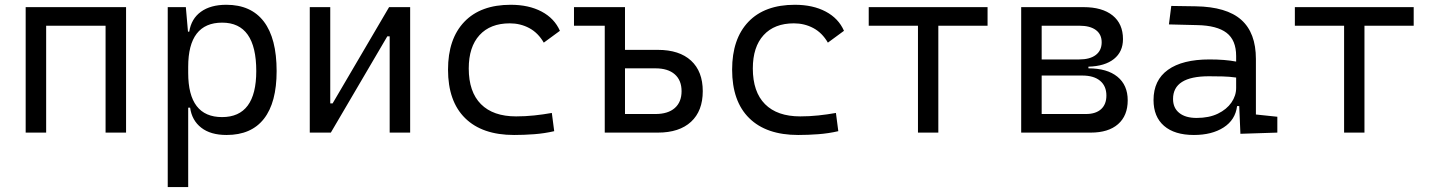

<svg xmlns="http://www.w3.org/2000/svg" viewBox="-20 -547 5899 792"><path d="M415.5 0V-440.9H170.4V0H85.9V-517.6H500V0Z M671.9 224.6V-517.6H746.6L755.4 -416.5H760.7Q769 -469.7 808.8 -498.5Q848.6 -527.3 913.6 -527.3Q1015.6 -527.3 1068.4 -458Q1121.1 -388.7 1121.1 -253.9Q1121.1 -124 1068.8 -57.1Q1016.6 9.8 914.6 9.8Q848.6 9.8 810.1 -20.3Q771.5 -50.3 764.2 -103H756.3V224.6ZM756.3 -246.1Q756.3 -64 896 -64Q1037.1 -64 1037.1 -253.9Q1037.1 -453.6 896.5 -453.6Q756.3 -453.6 756.3 -271.5Z M1257.8 0V-517.6H1342.3V-120.6H1352.1L1585 -517.6H1671.9V0H1587.4V-397H1577.6L1344.7 0Z M2100.6 9.8Q1969.2 9.8 1898.7 -59.6Q1828.1 -128.9 1828.1 -259.8Q1828.1 -386.7 1895.3 -457Q1962.4 -527.3 2086.9 -527.3Q2161.1 -527.3 2214.1 -499.3Q2267.1 -471.2 2289.6 -419.9L2223.1 -371.1Q2199.7 -411.6 2163.1 -431.2Q2126.5 -450.7 2083 -450.7Q2002.4 -450.7 1958 -402.1Q1913.6 -353.5 1913.6 -264.6Q1913.6 -168 1963.9 -117.4Q2014.2 -66.9 2108.9 -66.9Q2146.5 -66.9 2183.6 -70.8Q2220.7 -74.7 2256.3 -81.1L2266.1 -5.9Q2226.1 3.4 2183.6 6.6Q2141.1 9.8 2100.6 9.8Z M2474.6 0V-440.9H2347.7V-517.6H2558.1V-341.3H2693.8Q2782.2 -341.3 2830.6 -296.9Q2878.9 -252.4 2878.9 -170.9Q2878.9 -89.4 2830.6 -44.7Q2782.2 0 2693.8 0ZM2558.1 -76.7H2683.6Q2735.4 -76.7 2763.4 -101.3Q2791.5 -126 2791.5 -170.9Q2791.5 -215.8 2763.4 -240.5Q2735.4 -265.1 2683.6 -265.1H2558.1Z M3272.5 9.8Q3141.1 9.8 3070.6 -59.6Q3000 -128.9 3000 -259.8Q3000 -386.7 3067.1 -457Q3134.3 -527.3 3258.8 -527.3Q3333 -527.3 3386 -499.3Q3439 -471.2 3461.4 -419.9L3395 -371.1Q3371.6 -411.6 3335 -431.2Q3298.3 -450.7 3254.9 -450.7Q3174.3 -450.7 3129.9 -402.1Q3085.4 -353.5 3085.4 -264.6Q3085.4 -168 3135.7 -117.4Q3186 -66.9 3280.8 -66.9Q3318.4 -66.9 3355.5 -70.8Q3392.6 -74.7 3428.2 -81.1L3438 -5.9Q3397.9 3.4 3355.5 6.6Q3313 9.8 3272.5 9.8Z M3766.6 0V-440.9H3563.5V-517.6H4053.7V-440.9H3850.6V0Z M4192.4 0V-517.6H4449.2Q4526.9 -517.6 4569.6 -483.2Q4612.3 -448.7 4612.3 -385.7Q4612.3 -333.5 4575 -303.7Q4537.6 -273.9 4469.7 -272V-265.1Q4546.9 -265.1 4589.4 -230.5Q4631.8 -195.8 4631.8 -133.3Q4631.8 -69.8 4592 -34.9Q4552.2 0 4479.5 0ZM4276.9 -76.7H4459.5Q4500 -76.7 4522 -96.7Q4543.9 -116.7 4543.9 -152.8Q4543.9 -191.9 4518.1 -213.6Q4492.2 -235.4 4444.3 -235.4H4276.9ZM4276.9 -301.8H4431.6Q4476.1 -301.8 4500.2 -320.3Q4524.4 -338.9 4524.4 -372.6Q4524.4 -405.3 4500.5 -423.1Q4476.6 -440.9 4433.1 -440.9H4276.9Z M5096.7 4.9 5091.8 -109.4H5083Q5075.7 -52.2 5027.3 -21.2Q4979 9.8 4904.8 9.8Q4825.2 9.8 4781.7 -27.8Q4738.3 -65.4 4738.3 -134.3Q4738.3 -216.3 4797.9 -259Q4857.4 -301.8 4969.2 -301.8Q5033.2 -301.8 5079.1 -293V-315.9Q5079.1 -381.3 5039.6 -411.6Q5000 -441.9 4918.5 -443.4L4801.8 -446.3L4811.5 -522.5L4912.1 -521Q5039.6 -519 5100.1 -465.3Q5160.6 -411.6 5160.6 -303.7V-74.7L5249 -65.4V0ZM5079.1 -227.1Q5052.2 -231 5023.7 -231.7Q4995.1 -232.4 4966.8 -232.4Q4818.8 -232.4 4818.8 -138.7Q4818.8 -101.6 4844.5 -81.1Q4870.1 -60.5 4916 -60.5Q4967.3 -60.5 5003.7 -78.1Q5040 -95.7 5059.6 -124Q5079.1 -152.3 5079.1 -184.1Z M5524.4 0V-440.9H5321.3V-517.6H5811.5V-440.9H5608.4V0Z"/></svg>

Font: Cascadia Code PL SemiLight
Style: Regular
Weight: 350
Monospace: yes
Designer: Aaron Bell
Foundry: Saja Typeworks
Version: Version 2404.023; ttfautohint (v1.8.4)